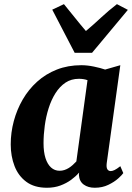

<svg xmlns="http://www.w3.org/2000/svg" viewBox="-20 -874 622 904"><path d="M482.5 -106Q480 -85.5 485.5 -77Q491 -68.5 501.5 -68.5Q509 -68.5 519.5 -73.5Q530 -78.5 546.5 -91.5L560.5 -59Q555 -50.5 536.8 -34Q518.5 -17.5 490.2 -3.8Q462 10 426 10Q395 10 374.2 -5Q353.5 -20 351.5 -50L352.5 -61.5Q337 -43.5 314.8 -27.2Q292.5 -11 264.2 -0.5Q236 10 201 10Q142 10 104.2 -17.8Q66.5 -45.5 48.5 -92Q30.5 -138.5 30.5 -194Q30.5 -250 45 -304Q59.5 -358 87 -405.5Q114.5 -453 155 -489.5Q195.5 -526 247.8 -546.5Q300 -567 363 -567Q391 -567 422.2 -560.5Q453.5 -554 475 -546.5L546.5 -567ZM392 -496.5Q382.5 -500 372.2 -501.5Q362 -503 351.5 -503Q315.5 -503 288.2 -484.8Q261 -466.5 241.2 -435.2Q221.5 -404 209 -364.5Q196.5 -325 190.8 -282.5Q185 -240 185 -199.5Q185 -158.5 194.2 -129.5Q203.5 -100.5 220.5 -85.2Q237.5 -70 260.5 -70Q272.5 -70 283.2 -73.5Q294 -77 304 -83.2Q314 -89.5 322.8 -97.5Q331.5 -105.5 339.5 -114ZM331.5 -625.5 226 -828.5 281 -854.5Q306 -824 331.8 -791.8Q357.5 -759.5 384.5 -728Q422 -759.5 456.5 -791.8Q491 -824 530.5 -854.5L582 -827.5L413.5 -625.5Z"/></svg>

Font: Merriweather 20pt ExtraBold
Style: Italic
Weight: 800
Italic angle: -7.8°
Version: Version 2.101